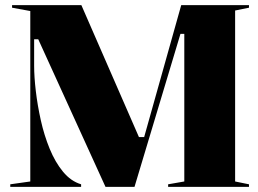

<svg xmlns="http://www.w3.org/2000/svg" viewBox="-20 -728 1004 748"><path d="M20 0V-10L98 -21V-685L27 -698V-708H297L530 -174L513 -194H548L536 -174L686 -708H950V-698L896 -687V-21L950 -10V0H635V-10L698 -21V-596H683L504 0H391L129 -575H113V-472Q113 -429 119.5 -373.5Q126 -318 139 -259.5Q152 -201 173.5 -148.5Q195 -96 225.5 -59Q256 -22 296 -10V0Z"/></svg>

Font: Kalnia Thin SemiBold
Style: Regular
Weight: 600
Version: Version 1.105